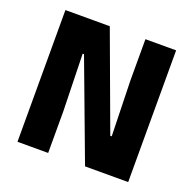

<svg xmlns="http://www.w3.org/2000/svg" viewBox="-115 -758 884 876"><g transform="rotate(20 326.5 -320.0)"><path d="M58 -639.5H273.5L446.5 -170.5H453.5L446.5 -440.5V-639.5H595.5V0H386L206.5 -479.5H200L207 -203.5V0H58Z"/></g></svg>

Font: Anek Kannada
Style: Bold
Weight: 700
Version: Version 1.003